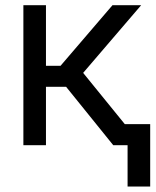

<svg xmlns="http://www.w3.org/2000/svg" viewBox="-20 -549 588 726"><path d="M68.4 0V-529.3H153.8V-300.3H209L405.3 -529.3H513.7L294.4 -273.4L516.6 0H408.2L230 -220.7H153.8V0ZM462.4 156.2V0H426.3V-79.6H547.9V156.2Z"/></svg>

Font: Inter 24pt
Style: Regular
Weight: 400
Designer: Rasmus Andersson
Foundry: rsms
Version: Version 4.001;git-66647c0bb